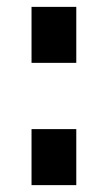

<svg xmlns="http://www.w3.org/2000/svg" viewBox="-20 -539 314 559"><path d="M71.8 0V-163.1H202.1V0ZM71.8 -356V-519H202.1V-356Z"/></svg>

Font: Raleway ExtraBold
Style: Regular
Weight: 800
Designer: Matt McInerney, Pablo Impallari, Rodrigo Fuenzalida
Foundry: Matt McInerney, Pablo Impallari, Rodrigo Fuenzalida
Version: Version 3.000g; ttfautohint (v1.5) -l 8 -r 28 -G 28 -x 14 -D